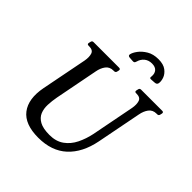

<svg xmlns="http://www.w3.org/2000/svg" viewBox="-232 -1035 1207 1207"><g transform="rotate(45 371.5 -431.0)"><path d="M731.5 -660Q744.5 -660 742.5 -647L739.8 -635Q737.5 -622 724.5 -622H718.5Q685.5 -622 667.6 -598Q649.8 -574 643.5 -539L585.5 -242Q561.5 -121 489.9 -55Q418.2 11 299.5 11Q179.8 11 130.4 -53.5Q81 -118 103 -233L163 -539Q169.2 -574 161.6 -598Q154 -622 120 -622H114Q101 -622 103.2 -635L106 -647Q108 -660 121 -660H347.5Q361.5 -660 359.5 -647L356.8 -635Q354.5 -622 340.5 -622H335.5Q302.5 -622 284.6 -598Q266.8 -574 260.5 -539L204.5 -251Q197.5 -214 196 -178.2Q194.5 -142.5 206.2 -114Q218 -85.5 249.1 -68.2Q280.2 -51 337.5 -51Q395 -51 433.8 -78.8Q472.5 -106.5 495 -152.2Q517.5 -198 528.5 -251L584.5 -539Q590.8 -574 583.1 -598Q575.5 -622 541.5 -622H536.5Q523.5 -622 525.8 -635L528.5 -647Q530.5 -660 543.5 -660ZM485.5 -873Q530.5 -873 555.4 -853.9Q580.2 -834.8 588.5 -810.1Q596.8 -785.5 593.2 -767Q591.5 -760 587.2 -756.5Q583 -753 575.2 -752Q569.8 -751.8 559.8 -750.8Q549.8 -749.8 544.2 -749.8Q535.2 -749 532.2 -752Q529.2 -755 531 -765Q533.8 -792.2 519.8 -808.6Q505.8 -825 476 -825Q446.2 -825 426 -808.6Q405.8 -792.2 398.5 -765Q395.5 -755 391.5 -752Q387.5 -749 378.5 -749.8Q373 -749.8 363.6 -750.8Q354.2 -751.8 348.5 -752Q334.5 -754 336.5 -767Q340 -785.5 358.1 -810.1Q376.2 -834.8 408 -853.9Q439.8 -873 485.5 -873Z"/></g></svg>

Font: Young Serif Light
Style: Italic
Weight: 300
Italic angle: -10.979°
Designer: Bastien Sozeau
Foundry: NBR — Bastien Sozeau
Version: Version 5.001